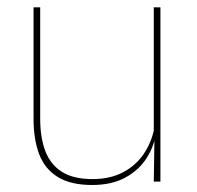

<svg xmlns="http://www.w3.org/2000/svg" viewBox="-20 -506 548 535"><path d="M92 -485.5V-175.5Q92 -123 106.2 -85.2Q120.5 -47.5 152.5 -27.2Q184.5 -7 238 -7Q288 -7 324.5 -26.8Q361 -46.5 383.2 -81.2Q405.5 -116 412 -160.5L421 -141.5H415.5Q411 -101 389.2 -66.5Q367.5 -32 329.2 -11.2Q291 9.5 237 9.5Q177 9.5 141 -12.8Q105 -35 89.2 -76.2Q73.5 -117.5 73.5 -174.5V-485.5ZM427 -485.5V0H408.5L410.5 -127H408.5V-485.5Z"/></svg>

Font: Anek Bangla Thin
Style: Regular
Weight: 250
Designer: Sulekha Rajkumar (Bangla), Yesha Goshar (Latin)
Foundry: Ek Type
Version: Version 1.003